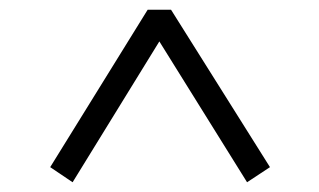

<svg xmlns="http://www.w3.org/2000/svg" viewBox="-20 -592 655 394"><path d="M487 -218 307 -507 129 -218 83 -249 283 -572H331L534 -249Z"/></svg>

Font: Source Han Serif CN Heavy
Style: Regular
Weight: 900
Designer: Ryoko NISHIZUKA  (kana & ideographs); Frank Grießhammer (Latin, Greek & Cyrillic); Wenlong ZHANG  (bopomofo); Sandoll Co
Foundry: Adobe Systems Incorporated
Version: Version 1.000;PS 1;hotconv 16.6.53;makeotf.lib2.5.65590